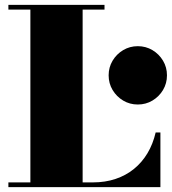

<svg xmlns="http://www.w3.org/2000/svg" viewBox="-20 -770 707 790"><path d="M14.5 0V-19.5H105V-730.5H14.5V-750H410V-730.5H320V-19.5H362Q413 -19.5 455.5 -33.8Q498 -48 531 -74.8Q564 -101.5 586.8 -139.5Q609.5 -177.5 620.5 -225H640V0ZM547 -340Q514 -340 486.8 -356.2Q459.5 -372.5 443.2 -399.8Q427 -427 427 -460Q427 -493 443.2 -520.2Q459.5 -547.5 486.8 -563.8Q514 -580 547 -580Q580 -580 607.2 -563.8Q634.5 -547.5 650.8 -520.2Q667 -493 667 -460Q667 -427 650.8 -399.8Q634.5 -372.5 607.2 -356.2Q580 -340 547 -340Z"/></svg>

Font: Bodoni Moda Black
Style: Regular
Weight: 900
Version: Version 2.005